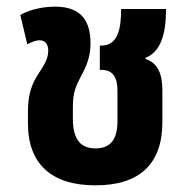

<svg xmlns="http://www.w3.org/2000/svg" viewBox="-20 -544 567 577"><path d="M267 13C399 13 468 -51 468 -177V-272C468 -317 457 -354 417 -367V-370C462 -388 479 -439 479 -517H344C344 -462 336 -407 285 -407H280V-334H285C321 -334 333 -309 333 -271V-180C333 -129 315 -98 267 -98C223 -98 199 -124 199 -187V-223C199 -270 210 -288 225 -318C242 -349 252 -377 252 -414C252 -482 223 -524 146 -524C116 -524 74 -518 41 -499L62 -411C76 -418 88 -423 99 -423C114 -423 125 -413 125 -392C125 -367 112 -347 94 -320C76 -292 64 -261 64 -209V-173C64 -52 134 13 267 13Z"/></svg>

Font: Noto Sans Thai UI Cond
Style: Bold
Weight: 700
Width: 3
Designer: Monotype Design Team
Foundry: Monotype Imaging Inc.
Version: Version 2.000